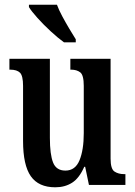

<svg xmlns="http://www.w3.org/2000/svg" viewBox="-20 -786 574 816"><path d="M215 10Q144 10 111 -37Q78 -84 78 -187V-421Q78 -464 65 -477Q52 -490 23 -490H20V-536H192V-200Q192 -130 205.5 -95.5Q219 -61 258 -61Q300 -61 318 -105Q336 -149 336 -220V-421Q336 -467 321 -478.5Q306 -490 282 -490H279V-536H450V-112Q450 -68 466.5 -57Q483 -46 507 -46H513V0H358L342 -77H338Q317 -29 286.5 -9.5Q256 10 215 10ZM252 -606Q227 -624 196 -652.5Q165 -681 139 -710Q113 -739 103 -756V-766H222Q230 -744 244.5 -717Q259 -690 274.5 -664Q290 -638 302 -619V-606Z"/></svg>

Font: Noto Serif Myanmar ExtraCondensed SemiBold
Style: Regular
Weight: 600
Width: 2
Designer: Ben Mitchell and the Monotype Design Team
Foundry: Monotype Imaging Inc.
Version: Version 2.106; ttfautohint (v1.8.4.7-5d5b)